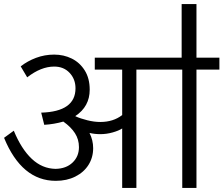

<svg xmlns="http://www.w3.org/2000/svg" viewBox="-20 -926 1101 946"><path d="M1061 -583H948V0H878V-583H652V0H582V-293Q565 -282 535 -273.5Q505 -265 474 -265Q447 -265 421 -271Q439 -235 439 -196Q439 -150 416 -113.5Q393 -77 351 -56Q309 -35 255 -35Q87 -35 0 -247L48 -282Q85 -192 136.5 -143.5Q188 -95 254 -94Q306 -95 337.5 -125Q369 -155 369 -201Q369 -239 349.5 -269.5Q330 -300 292 -327Q247 -314 198 -311L183 -371Q352 -376 352 -491Q352 -536 323 -567Q294 -598 247 -598Q182 -598 114 -545L82 -599Q115 -625 157.5 -641Q200 -657 247 -657Q294 -657 333.5 -637.5Q373 -618 397.5 -579Q422 -540 422 -484Q422 -401 351 -354Q351 -354 351.5 -354Q352 -354 352 -353Q376 -342 410 -333.5Q444 -325 474 -325Q538 -325 582 -359V-583H447V-642H875V-906H948V-642H1061Z"/></svg>

Font: Martel Sans Light
Style: Regular
Weight: 300
Designer: Dan Reynolds and Mathieu Réguer
Foundry: Dan Reynolds and Mathieu Réguer
Version: Version 1.002; ttfautohint (v1.1) -l 5 -r 5 -G 72 -x 0 -D la